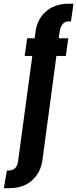

<svg xmlns="http://www.w3.org/2000/svg" viewBox="-100 -805 413 1028"><path d="M-79.5 202.5H-48.5Q0 202.5 36.8 184.2Q73.5 166 96.5 133Q119.5 100 126.5 58L202 -505.5H252.5L265.5 -600H214.5L220 -640Q225 -664 236.5 -677.2Q248 -690.5 270.5 -690.5H280L293.5 -785H265.5Q218 -785 181.2 -767Q144.5 -749 121.2 -716.8Q98 -684.5 91 -641.5L85.5 -600H45.5L32 -505.5H73L-3 56.5Q-5.5 80.5 -18.2 94.2Q-31 108 -53.5 108H-63Z"/></svg>

Font: Anybody UltraCondensed
Style: Bold
Weight: 700
Width: 1
Version: Version 1.113;gftools[0.9.25]